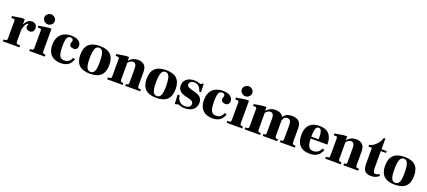

<svg xmlns="http://www.w3.org/2000/svg" viewBox="72 -1950 7136 3211"><g transform="rotate(20 3640.0 -344.5)"><path d="M19 0V-33Q47 -33 60.5 -36.5Q74 -40 78.5 -50.5Q83 -61 83 -83V-383Q83 -403 77.5 -409.5Q72 -416 54 -416H19V-449L184 -475H237V-380H242V-83Q242 -62 247.5 -51.5Q253 -41 268.5 -37Q284 -33 314 -33V0ZM211 -268V-304Q214 -316 223.5 -344Q233 -372 251 -403Q269 -434 297 -456.5Q325 -479 367 -479Q407 -479 432.5 -455.5Q458 -432 458 -391Q458 -361 441 -335Q424 -309 382 -309Q351 -309 330.5 -325.5Q310 -342 310 -373Q310 -387 313.5 -394Q317 -401 320 -405Q323 -409 323 -412Q323 -415 320 -416.5Q317 -418 313 -418Q301 -418 288.5 -403Q276 -388 265.5 -364Q255 -340 248.5 -314.5Q242 -289 242 -268Z M489 0V-33Q517 -33 530.5 -36.5Q544 -40 548.5 -50.5Q553 -61 553 -83V-383Q553 -403 547.5 -409.5Q542 -416 524 -416H489V-449L657 -475H712V-83Q712 -62 716 -51.5Q720 -41 731.5 -37Q743 -33 766 -33V0ZM628 -523Q592 -523 563 -549Q534 -575 534 -612Q534 -649 563 -675Q592 -701 628 -701Q652 -701 673 -689Q694 -677 707.5 -657Q721 -637 721 -612Q721 -575 692.5 -549Q664 -523 628 -523Z M1051 12Q977 12 924 -16Q871 -44 843.5 -98Q816 -152 816 -229Q816 -291 833.5 -338.5Q851 -386 884 -418Q917 -450 962.5 -466Q1008 -482 1064 -482Q1122 -482 1162 -466Q1202 -450 1222.5 -422.5Q1243 -395 1243 -360Q1243 -330 1226 -309Q1209 -288 1169 -288Q1138 -288 1117.5 -303Q1097 -318 1097 -349Q1097 -363 1100.5 -372Q1104 -381 1107.5 -389Q1111 -397 1111 -407Q1111 -424 1099 -436.5Q1087 -449 1060 -449Q1035 -449 1017.5 -433.5Q1000 -418 991.5 -378Q983 -338 983 -263Q983 -179 994.5 -133Q1006 -87 1030.5 -68.5Q1055 -50 1094 -50Q1130 -50 1153.5 -62Q1177 -74 1192.5 -95Q1208 -116 1221 -144L1257 -127Q1247 -105 1233.5 -80.5Q1220 -56 1198 -35Q1176 -14 1140.5 -1Q1105 12 1051 12Z M1571 12Q1441 12 1377 -49Q1313 -110 1313 -234Q1313 -360 1378 -421Q1443 -482 1573 -482Q1702 -482 1765 -421.5Q1828 -361 1828 -236Q1828 -110 1765 -49Q1702 12 1571 12ZM1572 -20Q1621 -20 1642 -72Q1663 -124 1661 -236Q1660 -346 1640 -398Q1620 -450 1570 -450Q1519 -450 1499.5 -392.5Q1480 -335 1480 -231Q1480 -120 1500 -70Q1520 -20 1572 -20Z M2198 0V-33Q2220 -33 2230 -36.5Q2240 -40 2243 -50Q2246 -60 2246 -78V-318Q2246 -358 2238.5 -381Q2231 -404 2216.5 -413.5Q2202 -423 2181 -423Q2156 -423 2136.5 -409Q2117 -395 2086 -364L2080 -392Q2094 -410 2115.5 -431Q2137 -452 2170.5 -467Q2204 -482 2254 -482Q2323 -482 2364 -444.5Q2405 -407 2405 -318V-83Q2405 -62 2409 -51.5Q2413 -41 2425.5 -37Q2438 -33 2463 -33V0ZM1875 0V-33Q1903 -33 1916.5 -36.5Q1930 -40 1934.5 -50.5Q1939 -61 1939 -83V-383Q1939 -403 1933.5 -409.5Q1928 -416 1910 -416H1875V-449L2040 -475H2093V-409H2098V-83Q2098 -62 2102 -51.5Q2106 -41 2117.5 -37Q2129 -33 2152 -33V0Z M2751 12Q2621 12 2557 -49Q2493 -110 2493 -234Q2493 -360 2558 -421Q2623 -482 2753 -482Q2882 -482 2945 -421.5Q3008 -361 3008 -236Q3008 -110 2945 -49Q2882 12 2751 12ZM2752 -20Q2801 -20 2822 -72Q2843 -124 2841 -236Q2840 -346 2820 -398Q2800 -450 2750 -450Q2699 -450 2679.5 -392.5Q2660 -335 2660 -231Q2660 -120 2680 -70Q2700 -20 2752 -20Z M3257 12Q3219 12 3196.5 6Q3174 0 3159.5 -5.5Q3145 -11 3131 -11Q3121 -11 3115.5 -7.5Q3110 -4 3106 0H3079L3070 -162H3106Q3114 -95 3152.5 -58Q3191 -21 3251 -21Q3288 -21 3319 -37.5Q3350 -54 3350 -95Q3350 -113 3342.5 -125.5Q3335 -138 3319 -147.5Q3303 -157 3277 -163L3201 -182Q3129 -200 3097.5 -236Q3066 -272 3066 -324Q3066 -394 3116.5 -438Q3167 -482 3256 -482Q3290 -482 3310 -477Q3330 -472 3343.5 -466.5Q3357 -461 3369 -461Q3380 -461 3384.5 -466Q3389 -471 3392 -479H3419L3426 -333H3393Q3383 -371 3365 -397Q3347 -423 3322.5 -436.5Q3298 -450 3265 -450Q3225 -450 3201.5 -431Q3178 -412 3178 -385Q3178 -363 3192.5 -350Q3207 -337 3227.5 -330Q3248 -323 3266 -318L3323 -303Q3375 -290 3405 -269.5Q3435 -249 3448 -221.5Q3461 -194 3461 -159Q3461 -110 3438 -71Q3415 -32 3369.5 -10Q3324 12 3257 12Z M3750 12Q3676 12 3623 -16Q3570 -44 3542.5 -98Q3515 -152 3515 -229Q3515 -291 3532.5 -338.5Q3550 -386 3583 -418Q3616 -450 3661.5 -466Q3707 -482 3763 -482Q3821 -482 3861 -466Q3901 -450 3921.5 -422.5Q3942 -395 3942 -360Q3942 -330 3925 -309Q3908 -288 3868 -288Q3837 -288 3816.5 -303Q3796 -318 3796 -349Q3796 -363 3799.5 -372Q3803 -381 3806.5 -389Q3810 -397 3810 -407Q3810 -424 3798 -436.5Q3786 -449 3759 -449Q3734 -449 3716.5 -433.5Q3699 -418 3690.5 -378Q3682 -338 3682 -263Q3682 -179 3693.5 -133Q3705 -87 3729.5 -68.5Q3754 -50 3793 -50Q3829 -50 3852.5 -62Q3876 -74 3891.5 -95Q3907 -116 3920 -144L3956 -127Q3946 -105 3932.5 -80.5Q3919 -56 3897 -35Q3875 -14 3839.5 -1Q3804 12 3750 12Z M4004 0V-33Q4032 -33 4045.5 -36.5Q4059 -40 4063.5 -50.5Q4068 -61 4068 -83V-383Q4068 -403 4062.5 -409.5Q4057 -416 4039 -416H4004V-449L4172 -475H4227V-83Q4227 -62 4231 -51.5Q4235 -41 4246.5 -37Q4258 -33 4281 -33V0ZM4143 -523Q4107 -523 4078 -549Q4049 -575 4049 -612Q4049 -649 4078 -675Q4107 -701 4143 -701Q4167 -701 4188 -689Q4209 -677 4222.5 -657Q4236 -637 4236 -612Q4236 -575 4207.5 -549Q4179 -523 4143 -523Z M4949 0V-33Q4971 -33 4981.5 -36.5Q4992 -40 4995.5 -50Q4999 -60 4999 -78V-318Q4999 -357 4990.5 -380Q4982 -403 4966.5 -413Q4951 -423 4930 -423Q4908 -423 4892 -413Q4876 -403 4866 -385Q4856 -367 4851 -343L4818 -354Q4837 -418 4879 -450Q4921 -482 4995 -482Q5071 -482 5114.5 -445Q5158 -408 5158 -318V-83Q5158 -62 5162 -51.5Q5166 -41 5178.5 -37Q5191 -33 5216 -33V0ZM4321 0V-33Q4349 -33 4362.5 -36.5Q4376 -40 4380.5 -50.5Q4385 -61 4385 -83V-383Q4385 -403 4379.5 -409.5Q4374 -416 4356 -416H4321V-449L4486 -475H4539V-409H4544V-83Q4544 -62 4548 -51.5Q4552 -41 4563.5 -37Q4575 -33 4598 -33V0ZM4644 0V-33Q4666 -33 4676 -36.5Q4686 -40 4689 -50Q4692 -60 4692 -78V-318Q4692 -358 4684.5 -381Q4677 -404 4662.5 -413.5Q4648 -423 4627 -423Q4610 -423 4596 -417Q4582 -411 4567.5 -398Q4553 -385 4532 -364L4526 -392Q4542 -412 4564 -432.5Q4586 -453 4619 -467.5Q4652 -482 4700 -482Q4751 -482 4784.5 -464.5Q4818 -447 4834.5 -417.5Q4851 -388 4851 -350V-83Q4851 -62 4854.5 -51.5Q4858 -41 4869 -37Q4880 -33 4903 -33V0Z M5477 12Q5364 12 5304.5 -50Q5245 -112 5245 -234Q5245 -317 5272 -372Q5299 -427 5352 -454.5Q5405 -482 5482 -482Q5540 -482 5583 -466.5Q5626 -451 5654 -420Q5682 -389 5696 -344Q5710 -299 5710 -239V-233H5330V-266H5543Q5543 -332 5537 -372Q5531 -412 5517 -430.5Q5503 -449 5478 -449Q5458 -449 5443 -434.5Q5428 -420 5420 -380.5Q5412 -341 5412 -265Q5412 -204 5418 -163Q5424 -122 5437 -97Q5450 -72 5471 -61Q5492 -50 5522 -50Q5557 -50 5583 -62Q5609 -74 5628 -95.5Q5647 -117 5659 -144L5695 -127Q5681 -96 5658 -63.5Q5635 -31 5592.5 -9.5Q5550 12 5477 12Z M6080 0V-33Q6102 -33 6112 -36.5Q6122 -40 6125 -50Q6128 -60 6128 -78V-318Q6128 -358 6120.5 -381Q6113 -404 6098.5 -413.5Q6084 -423 6063 -423Q6038 -423 6018.5 -409Q5999 -395 5968 -364L5962 -392Q5976 -410 5997.5 -431Q6019 -452 6052.5 -467Q6086 -482 6136 -482Q6205 -482 6246 -444.5Q6287 -407 6287 -318V-83Q6287 -62 6291 -51.5Q6295 -41 6307.5 -37Q6320 -33 6345 -33V0ZM5757 0V-33Q5785 -33 5798.5 -36.5Q5812 -40 5816.5 -50.5Q5821 -61 5821 -83V-383Q5821 -403 5815.5 -409.5Q5810 -416 5792 -416H5757V-449L5922 -475H5975V-409H5980V-83Q5980 -62 5984 -51.5Q5988 -41 5999.5 -37Q6011 -33 6034 -33V0Z M6570 12Q6525 12 6493 -3Q6461 -18 6444.5 -54.5Q6428 -91 6428 -154V-437H6367V-470Q6410 -475 6449.5 -504Q6489 -533 6518.5 -575Q6548 -617 6560 -660H6587V-470H6679V-437H6587V-141Q6587 -94 6597 -70Q6607 -46 6635 -46Q6657 -46 6673.5 -56.5Q6690 -67 6694 -71L6715 -40Q6704 -32 6686.5 -19.5Q6669 -7 6641 2.5Q6613 12 6570 12Z M6995 12Q6865 12 6801 -49Q6737 -110 6737 -234Q6737 -360 6802 -421Q6867 -482 6997 -482Q7126 -482 7189 -421.5Q7252 -361 7252 -236Q7252 -110 7189 -49Q7126 12 6995 12ZM6996 -20Q7045 -20 7066 -72Q7087 -124 7085 -236Q7084 -346 7064 -398Q7044 -450 6994 -450Q6943 -450 6923.5 -392.5Q6904 -335 6904 -231Q6904 -120 6924 -70Q6944 -20 6996 -20Z"/></g></svg>

Font: Frank Ruhl Libre Black
Style: Regular
Weight: 900
Designer: Yanek Iontef
Foundry: Fontef
Version: Version 6.004